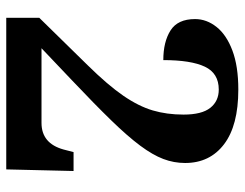

<svg xmlns="http://www.w3.org/2000/svg" viewBox="-102 -662 764 599"><g transform="rotate(90 279.5 -362.0)"><path d="M35 0V-103L183 -254Q245 -317 278 -365Q311 -413 324 -457Q337 -501 337 -553Q337 -610 316 -636.5Q295 -663 259 -663Q208 -663 187.5 -619.5Q167 -576 167 -490Q110 -490 74.5 -512.5Q39 -535 39 -589Q39 -625 63.5 -656Q88 -687 137 -705.5Q186 -724 259 -724Q371 -724 429.5 -679.5Q488 -635 488 -558Q488 -523 475.5 -490Q463 -457 434 -418Q405 -379 355 -327.5Q305 -276 230 -205L130 -110H363Q427 -110 446 -179L454 -210H513L508 0Z"/></g></svg>

Font: Noto Serif Tibetan
Style: Bold
Weight: 700
Designer: Monotype Design Team
Foundry: Monotype Imaging Inc.
Version: Version 2.103; ttfautohint (v1.8.4.7-5d5b)